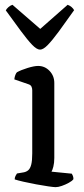

<svg xmlns="http://www.w3.org/2000/svg" viewBox="-20 -772 348 792"><path d="M209.4 0Q201.6 0 179 -3.3Q156.4 -6.5 128.8 -11.7Q101.2 -16.9 76.8 -22.4Q52.4 -28 40.6 -32Q40.6 -39.5 43.9 -46.2Q47.2 -52.8 50 -56.4L77.7 -61.1Q88.7 -63.1 96.6 -69.9Q104.5 -76.6 108.8 -92.9Q113 -109.1 113 -139.1V-399.9Q113 -408.1 109.8 -414.8Q106.6 -421.5 97.4 -424.5L39.1 -444.6Q40.1 -455 43.4 -463Q46.6 -471 50 -474Q66.3 -483.1 93.6 -491.6Q121 -500 137.2 -500Q165 -500 184.5 -479.5Q204 -459 204 -429.8V-120.5Q204 -100 200.1 -84.8Q196.2 -69.7 192.4 -63.9L276.1 -55.6Q278.4 -52.4 280.6 -46.7Q282.9 -41 282.9 -33Q277.7 -25.4 263.7 -17.9Q249.8 -10.3 235 -5.2Q220.2 0 209.4 0ZM145.2 -567.3Q131.9 -567.3 112.6 -587.2Q93.4 -607.2 66.4 -643.7Q39.5 -680.3 3.9 -729.2Q7.2 -735.9 15.1 -742.8Q23 -749.7 31.4 -752.2L146 -652.8L259 -752.2Q268.2 -749 275.3 -742.8Q282.4 -736.6 285.7 -730Q249.9 -679.1 222.9 -642.5Q196 -606 177.2 -586.6Q158.5 -567.3 145.2 -567.3Z"/></svg>

Font: Texturina Medium
Style: Regular
Weight: 500
Designer: Guillermo Torres Carreño
Foundry: Omnibus-Type
Version: Version 1.003